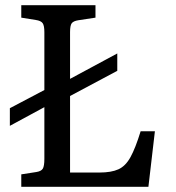

<svg xmlns="http://www.w3.org/2000/svg" viewBox="-20 -720 677 740"><path d="M522 -214H577L552 0H62V-48L120 -57Q139 -60 145 -70Q151 -80 151 -108V-307L18 -235V-303L151 -373V-596Q151 -621 144.5 -630.5Q138 -640 118 -643L62 -652V-700H348V-652L282 -642Q263 -639 256.5 -630.5Q250 -622 250 -596V-416L432 -514V-447L250 -350V-55H363Q409 -55 436.5 -67.5Q464 -80 483 -114.5Q502 -149 522 -214Z"/></svg>

Font: Text Regular
Style: Regular
Weight: 400
Designer: Latin by Veronika Burian and Jose Scaglione. Greek by Irene Vlachou. Cyrillic by Vera Evstafieva.
Foundry: TypeTogether
Version: Version 3.002